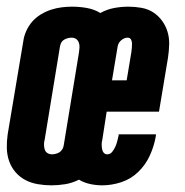

<svg xmlns="http://www.w3.org/2000/svg" viewBox="-35 -548 555 576"><path d="M119 8Q99 8 78.5 4.5Q58 1 41 -8Q24 -17 11.5 -31.5Q-1 -46 -7.5 -64.5Q-14 -83 -14.5 -103.5Q-15 -124 -12 -145L35 -425Q37 -440 44 -455.5Q51 -471 62 -483.5Q73 -496 88 -505Q103 -514 118.5 -519Q134 -524 150 -526Q166 -528 181 -528Q204 -528 226 -524Q248 -520 266 -509Q286 -520 307.5 -524Q329 -528 350 -528Q370 -528 389.5 -524.5Q409 -521 424.5 -511Q440 -501 451 -486Q462 -471 467.5 -453Q473 -435 472.5 -415Q472 -395 469 -375L442 -213H285L272 -129Q270 -122 270 -115.5Q270 -109 271 -102Q272 -95 276 -90Q280 -85 287 -85Q296 -85 302 -93Q308 -101 311.5 -109Q315 -117 317 -125.5Q319 -134 321 -142Q321 -143 321 -144Q321 -145 321 -145H433Q433 -143 432.5 -141Q432 -139 432 -137Q427 -109 414.5 -81.5Q402 -54 380 -32.5Q358 -11 329 -1.5Q300 8 272 8Q253 8 235 4Q217 0 202 -9Q182 1 161 4.5Q140 8 119 8ZM345 -307 359 -391Q360 -397 360.5 -404Q361 -411 361 -417.5Q361 -424 358 -429.5Q355 -435 348 -435Q338 -435 329 -427.5Q320 -420 318 -409L301 -307ZM121 -85Q126 -85 132 -86.5Q138 -88 143 -91Q148 -94 151.5 -99.5Q155 -105 156 -111L202 -391Q203 -398 203.5 -405.5Q204 -413 201.5 -420Q199 -427 193.5 -431Q188 -435 180 -435Q174 -435 168.5 -433.5Q163 -432 157.5 -429Q152 -426 149 -420.5Q146 -415 145 -409L99 -129Q97 -122 97 -114.5Q97 -107 99 -100Q101 -93 107 -89Q113 -85 121 -85Z"/></svg>

Font: Iosevka SS04 Heavy Oblique
Style: Regular
Weight: 900
Italic angle: -9°
Monospace: yes
Designer: Belleve Invis
Foundry: Belleve Invis
Version: Version 19.0.0; ttfautohint (v1.8.4)